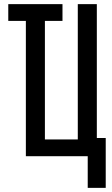

<svg xmlns="http://www.w3.org/2000/svg" viewBox="-20 -755 540 928"><path d="M404 153V0H105V-654H20V-735H282V-654H197V-81H356V-735H448V-88H491V153Z"/></svg>

Font: Iosevka Term Curly Semibold
Style: Regular
Weight: 600
Designer: Belleve Invis
Foundry: Belleve Invis
Version: Version 32.3.0